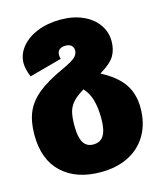

<svg xmlns="http://www.w3.org/2000/svg" viewBox="-116 -638 798 950"><g transform="rotate(-15 283.0 -163.5)"><path d="M554 -30Q554 48 521 106Q488 164 427 195.5Q366 227 283 227Q158 227 85 159Q12 91 12 -36Q12 -104 32.5 -152Q53 -200 99.5 -238Q146 -276 227 -313Q282 -338 298.5 -353.5Q315 -369 315 -388Q315 -404 304.5 -413.5Q294 -423 275 -423Q254 -423 243 -413.5Q232 -404 232 -387Q232 -378 235 -366L69 -321Q52 -361 52 -392Q52 -436 81 -473Q110 -510 163 -532Q216 -554 283 -554Q348 -554 397.5 -532Q447 -510 474 -471.5Q501 -433 501 -386Q501 -342 482 -310.5Q463 -279 406 -245Q483 -205 518.5 -154Q554 -103 554 -30ZM353 -29Q353 -83 342 -123Q331 -163 305 -191Q266 -168 247 -146Q228 -124 221.5 -97.5Q215 -71 215 -28Q215 30 231.5 57.5Q248 85 282 85Q319 85 336 57Q353 29 353 -29Z"/></g></svg>

Font: FiraGO Heavy
Style: Regular
Weight: 900
Designer: bBox Type
Foundry: bBox Type GmbH
Version: Version 1.001